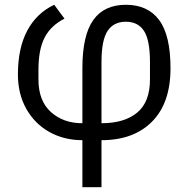

<svg xmlns="http://www.w3.org/2000/svg" viewBox="-20 -574 791 804"><path d="M325 13Q248 13 186.5 -21.5Q125 -56 90 -118.5Q55 -181 55 -262Q55 -372 94 -445.5Q133 -519 207 -554L250 -496Q193 -467 167 -417Q141 -367 141 -282V-241Q141 -152 193 -105Q245 -58 325 -58V-288Q325 -426 370.5 -490Q416 -554 507 -554Q599 -554 646.5 -490Q694 -426 694 -288Q694 -143 617 -65Q540 13 405 13V210H325ZM405 -58Q501 -58 554.5 -102.5Q608 -147 608 -241V-314Q608 -406 583 -444.5Q558 -483 507 -483Q456 -483 430.5 -444.5Q405 -406 405 -314Z"/></svg>

Font: IBM Plex Sans SC
Style: Regular
Weight: 400
Designer: Mike Abbink; Paul van der Laan; Pieter van Rosmalen; Eunyou Noh; Wujin Sim; Chorong Kim; Dohee Lee; Yejin We; Jinhee Kim
Foundry: Sandoll Inc.
Version: Version 1.000